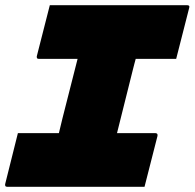

<svg xmlns="http://www.w3.org/2000/svg" viewBox="-55 -720 750 740"><path d="M502 0H-27Q-33 0 -34.5 -3.5Q-36 -7 -35 -11Q-23 -60 -10.5 -109Q2 -158 14 -207H172L186 -265Q201 -322 215 -379Q229 -436 244 -493H95Q89 -493 87.5 -496.5Q86 -500 87 -504Q100 -553 112 -602Q124 -651 137 -700H666Q678 -700 674 -689Q661 -640 649 -591Q637 -542 624 -493H468Q465 -483 462.5 -472.5Q460 -462 457 -451Q442 -390 426.5 -329Q411 -268 396 -207H543Q554 -207 552 -196Q539 -147 527 -98Q515 -49 502 0Z"/></svg>

Font: Recursive Mn Lnr St XBk
Style: Italic
Weight: 1000
Italic angle: -15°
Monospace: yes
Version: Version 1.079;hotconv 1.0.112;makeotfexe 2.5.65598; ttfautoh